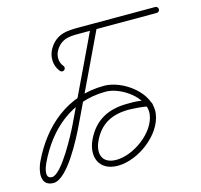

<svg xmlns="http://www.w3.org/2000/svg" viewBox="-91 -648 792 755"><g transform="rotate(-15 305.0 -270.5)"><path d="M194 -422.9C194 -422.9 194 -422.9 194 -422.9C178.3 -440.7 178.4 -468.2 190 -487.9C216.7 -533.2 256.6 -529 302.4 -529C402.4 -529 502.4 -529 602.4 -529C609.1 -529 614.4 -534.4 614.4 -541C614.4 -547.6 609.1 -553 602.4 -553C602.4 -553 602.4 -553 602.4 -553C502.4 -553 402.4 -553 302.4 -553C247.2 -553 201.2 -554.3 169.3 -500.1C152.5 -471.5 153.5 -432.7 175.9 -407.1C180.3 -402.1 187.9 -401.6 192.9 -406C197.9 -410.3 198.3 -417.9 194 -422.9ZM354.6 -551.8C348.6 -554.7 341.4 -552.1 338.6 -546.2C311.2 -488.5 283.8 -430.8 256.3 -373.2C227.3 -312.1 198.1 -251.1 168.9 -190.2C168.9 -190.2 168.9 -190.2 168.9 -190.2C168.9 -190.2 168.9 -190.2 168.9 -190.2C154.5 -160 78 -12 38 -12C6 -12 22.9 -55.9 30.3 -71.9C30.3 -71.9 30.3 -71.9 30.3 -71.9C30.3 -71.9 30.3 -71.9 30.3 -71.9C88 -193.7 187.2 -282 328.1 -282C388.8 -282 480.9 -219.7 472.5 -151.5C463.6 -78.9 370.3 -12 300 -12C241.6 -12 228.8 -55.1 251.1 -102.9C280.6 -165.9 330.3 -190 397.8 -190C406.5 -190 469.7 -186.9 470.6 -182C471.8 -175.5 478 -171.2 484.5 -172.4C491.1 -173.6 495.4 -179.9 494.2 -186.4C494.2 -186.4 494.2 -186.4 494.2 -186.4C488.6 -216.8 419.6 -214 397.8 -214C321 -214 262.8 -184.5 229.4 -113.1C199.6 -49.4 223.8 12 300 12C382.5 12 485.9 -63.8 496.3 -148.5C506.5 -231.6 403.4 -306 328.1 -306C177.8 -306 70.4 -212.4 8.6 -82.1C8.6 -82.1 8.6 -82.1 8.6 -82.1C8.6 -82.1 8.6 -82.1 8.6 -82.1C-7.2 -48.2 -17.6 12 38 12C95.5 12 170.2 -137.3 190.5 -179.8C190.5 -179.8 190.5 -179.8 190.5 -179.8C190.5 -179.8 190.5 -179.8 190.5 -179.8C219.8 -240.8 249 -301.8 278 -362.8C305.4 -420.5 332.9 -478.2 360.3 -535.8C363.1 -541.8 360.6 -549 354.6 -551.8Z"/></g></svg>

Font: FRB American Cursive Guidelines Light
Style: Italic
Weight: 300
Italic angle: -25°
Version: Version 2.0;Modular Font Editor K font №1